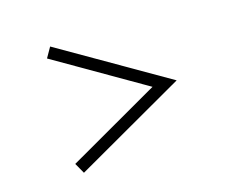

<svg xmlns="http://www.w3.org/2000/svg" viewBox="-65 -645 691 566"><g transform="rotate(-15 281.0 -361.5)"><path d="M461.9 -361.3 127.4 -168.9 109.4 -200.7 388.2 -361.3 109.4 -522.5 127.4 -554.2Z"/></g></svg>

Font: Flanker
Style: Regular
Weight: 400
Designer: Flanker
Foundry: Flanker
Version: Version 2.027